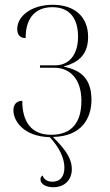

<svg xmlns="http://www.w3.org/2000/svg" viewBox="-20 -563 459 802"><path d="M203 219C251 219 280 187 280 144C280 92 243 52 201 9C321 7 362 -69 362 -146C362 -232 320 -270 248 -284V-286C312 -303 348 -339 348 -409C348 -490 295 -543 200 -543C112 -543 52 -496 52 -442C52 -417 64 -404 87 -404C87 -495 134 -533 199 -533C275 -533 306 -481 306 -410C306 -331 266 -290 210 -290H147V-280H207C273 -280 320 -232 320 -142C320 -49 278 0 193 0C111 0 73 -54 73 -142C48 -142 36 -125 36 -102C36 -59 77 7 188 10C225 50 249 95 249 137C249 175 231 196 199 196C181 196 164 189 158 170C151 174 149 180 149 186C149 205 170 219 203 219Z"/></svg>

Font: Noto Serif Display SemiCondensed ExtraLight
Style: Regular
Weight: 200
Width: 4
Designer: Monotype Design Team
Foundry: Monotype Imaging Inc.
Version: Version 2.009